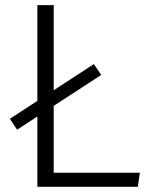

<svg xmlns="http://www.w3.org/2000/svg" viewBox="-20 -720 600 740"><path d="M124 -271 45.9 -220.2 18.1 -262.2 124 -331.1V-700.2H187V-372.1L341.8 -473.1L370.1 -431.2L187 -312V-54.2H519L511.2 0H124Z"/></svg>

Font: LT Hoop Light
Style: Regular
Weight: 300
Designer: Daniel Lyons
Foundry: LyonsType
Version: Version 1.000